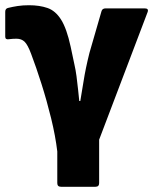

<svg xmlns="http://www.w3.org/2000/svg" viewBox="-21 -529 589 734"><path d="M212 185Q198 185 198 171V50Q191 -9 174.5 -76.5Q158 -144 137.5 -208.5Q117 -273 98 -323Q85 -358 73 -369.5Q61 -381 42 -381Q27 -381 12 -379Q-1 -377 -1 -389V-484Q-1 -497 11 -499Q27 -503 46.5 -506Q66 -509 90 -509Q130 -509 160.5 -498.5Q191 -488 212.5 -454Q234 -420 249 -351Q253 -333 256.5 -315.5Q260 -298 264 -280Q268 -263 271.5 -237.5Q275 -212 277.5 -186.5Q280 -161 282 -143H286Q291 -170 298.5 -218.5Q306 -267 321 -327L367 -486Q370 -497 383 -497H532Q549 -497 543 -482L358 5V171Q358 185 344 185Z"/></svg>

Font: Sofia Sans Black
Style: Regular
Weight: 900
Designer: Botio Nikoltchev, Ani Petrova
Foundry: lettersoup
Version: Version 4.100; ttfautohint (v1.8.3)